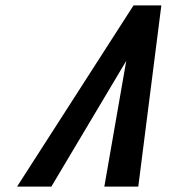

<svg xmlns="http://www.w3.org/2000/svg" viewBox="-20 -687 657 707"><path d="M574.1 -667H471.6L42.9 0H169.2L444.9 -463L364.2 0H489.2Z"/></svg>

Font: Din Kursivschrift
Style: Extended Italic
Weight: 400
Version: Version 1.089